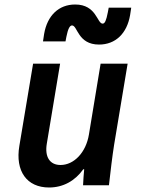

<svg xmlns="http://www.w3.org/2000/svg" viewBox="-20 -823 640 853"><path d="M487 -180 547 -540H427L375 -225C362 -146 309 -90 249 -90C201 -90 178 -126 188 -185L247 -540H127L66 -175C47 -63 99 10 198 10C260 10 313 -19 350 -71H354C352 -48 350 -25 349 0H464C471 -63 479 -129 487 -180ZM171 -639H271L275 -660C282 -695 290 -710 300 -710C325 -710 325 -625 420 -625C493 -625 544 -674 558 -756L563 -789H463L459 -768C452 -732 446 -718 436 -718C411 -718 409 -803 314 -803C241 -803 190 -754 176 -672Z"/></svg>

Font: CommitMono
Style: Bold Italic
Weight: 700
Monospace: yes
Designer: Eigil Nikolajsen
Foundry: Eigil Nikolajsen
Version: Version 1.143